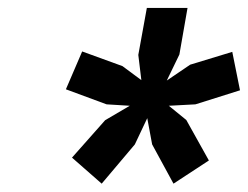

<svg xmlns="http://www.w3.org/2000/svg" viewBox="-20 -736 610 472"><path d="M230 -284.5 157 -348.5 238.5 -440.5 299 -476 242 -479.5 142 -516.5 182 -609.5 281 -573.5 327.5 -539 320 -601 341 -716.5H441L421 -602L390 -538L447.5 -577L551 -608.5L570 -514L460.5 -479.5L395 -476L438 -441L493.5 -341.5L406.5 -284.5L354 -381L342 -445.5L311.5 -381Z"/></svg>

Font: Overpass SemiBold
Style: Italic
Weight: 600
Italic angle: -10°
Designer: Delve Withrington, Dave Bailey, Thomas Jockin
Foundry: Delve Fonts LLC
Version: Version 4.000